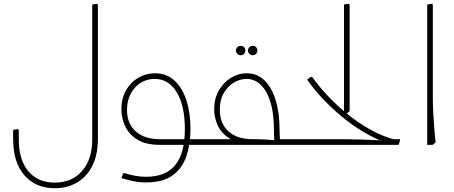

<svg xmlns="http://www.w3.org/2000/svg" viewBox="-20 -771 2419 1022"><path d="M471 -209V-747L498 -751L501 -743V-209ZM271 231Q170 231 110 162Q50 93 50 -29H80Q80 80 131 140.5Q182 201 271 201Q363 201 417 139Q471 77 471 -29H501Q501 52 472 110.5Q443 169 391 200Q339 231 271 231ZM50 -29V-80L77 -84L80 -76V-29ZM471 -29V-358L498 -362L501 -354V-29Z M831 0Q756 0 711 -28Q666 -56 646 -99.5Q626 -143 626 -189Q626 -246 650.5 -289.5Q675 -333 716 -357Q757 -381 805 -381Q867 -381 909 -342Q951 -303 972.5 -236Q994 -169 994 -84H964Q964 -208 921 -279.5Q878 -351 803 -351Q762 -351 728.5 -330Q695 -309 675.5 -271.5Q656 -234 656 -186Q656 -114 702 -72Q748 -30 833 -30H1080V0ZM758 200Q722 200 690.5 193.5Q659 187 626 177L636 151H644Q677 161 704 165.5Q731 170 758 170Q862 170 913 107.5Q964 45 964 -84H994Q994 -5 972.5 59.5Q951 124 899.5 162Q848 200 758 200ZM1080 0V-30Q1092 -30 1096 -26Q1100 -22 1100 -15Q1100 -8 1096 -4Q1092 0 1080 0Z M1261 -477Q1251 -477 1243.5 -484.5Q1236 -492 1236 -502Q1236 -513 1243.5 -520Q1251 -527 1261 -527Q1272 -527 1279 -520Q1286 -513 1286 -502Q1286 -492 1279 -484.5Q1272 -477 1261 -477ZM1325 -477Q1315 -477 1307.5 -484.5Q1300 -492 1300 -502Q1300 -513 1307.5 -520Q1315 -527 1325 -527Q1336 -527 1343 -520Q1350 -513 1350 -502Q1350 -492 1343 -484.5Q1336 -477 1325 -477Z M1443 0V-30H1556V0ZM1556 0V-30Q1568 -30 1572 -26Q1576 -22 1576 -15Q1576 -8 1572 -4Q1568 0 1556 0ZM1080 0V-30H1345Q1370 -30 1394.5 -28.5Q1419 -27 1435 -25Q1451 -23 1451 -23L1440 -24Q1439 -38 1438.5 -53.5Q1438 -69 1438 -84Q1437 -212 1397 -281.5Q1357 -351 1292 -351Q1258 -351 1225 -331.5Q1192 -312 1171 -275.5Q1150 -239 1150 -187Q1150 -114 1196 -72Q1242 -30 1325 -30V-5Q1250 -5 1205 -32Q1160 -59 1140 -101.5Q1120 -144 1120 -188Q1120 -246 1144.5 -289Q1169 -332 1209 -356.5Q1249 -381 1293 -381Q1350 -381 1389 -342Q1428 -303 1448 -236Q1468 -169 1468 -84Q1468 -67 1469 -47.5Q1470 -28 1471 -14L1456 0ZM1080 0Q1070 0 1065 -5Q1060 -10 1060 -15Q1060 -21 1065 -25.5Q1070 -30 1080 -30Z M1811 -166V-747L1838 -751L1841 -743V-180L1826 -166ZM2056 -4Q1985 -27 1918.5 -66.5Q1852 -106 1794.5 -154.5Q1737 -203 1691 -253Q1645 -303 1615 -347L1634 -362H1641Q1673 -317 1720.5 -265.5Q1768 -214 1828 -165Q1888 -116 1956 -78.5Q2024 -41 2097 -24ZM1556 0V-30H1795Q1848 -30 1898.5 -28.5Q1949 -27 1982.5 -25Q2016 -23 2016 -23L2050 -30H2109V-23L2102 0ZM1556 0Q1546 0 1541 -5Q1536 -10 1536 -15Q1536 -21 1541 -25.5Q1546 -30 1556 -30Z M2254 0V-747L2281 -751L2284 -743V-247Q2284 -206 2286.5 -165Q2289 -124 2291.5 -89.5Q2294 -55 2296.5 -34.5Q2299 -14 2299 -14L2284 0Z"/></svg>

Font: Fustat ExtraLight
Style: Regular
Weight: 250
Designer: Mohamed Gaber, Khaled Hosny, Laura Garcia Mut
Foundry: Kief Type Foundry, Alif Type Foundry, Hard Type Foundry
Version: Version 1.007